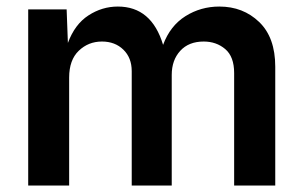

<svg xmlns="http://www.w3.org/2000/svg" viewBox="-20 -575 940 595"><path d="M67.4 0V-545.9H186.5L190.4 -441.9Q211.9 -500 254.2 -527.3Q296.4 -554.7 345.2 -554.7Q449.7 -554.7 485.4 -436Q507.3 -495.1 554.7 -524.9Q602.1 -554.7 659.7 -554.7Q733.4 -554.7 783.2 -506.8Q833 -459 833 -368.2V0H705.6V-348.6Q705.6 -399.4 678 -422.9Q650.4 -446.3 611.3 -446.3Q564.9 -446.3 538.6 -417.5Q512.2 -388.7 512.2 -342.8V0H388.2V-354.5Q388.2 -396 362.3 -421.1Q336.4 -446.3 295.9 -446.3Q253.9 -446.3 224.1 -417.7Q194.3 -389.2 194.3 -334.5V0Z"/></svg>

Font: Inter-SemiBold
Style: Regular
Weight: 600
Designer: Rasmus Andersson
Foundry: rsms
Version: Version 4.000;git-a52131595